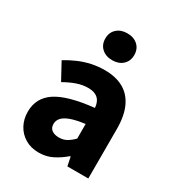

<svg xmlns="http://www.w3.org/2000/svg" viewBox="-176 -833 879 955"><g transform="rotate(30 263.5 -355.5)"><path d="M189.8 12Q144.5 12 111.2 -8Q78 -27.9 59.7 -61.8Q41.5 -95.7 41.5 -137.6Q41.5 -217.8 107.9 -261.4Q174.4 -305 321.4 -320.5Q319.9 -341.6 311.7 -357.2Q303.4 -372.9 286.5 -381.5Q269.5 -390.1 242.6 -390.1Q211.7 -390.1 179.7 -379Q147.7 -368 111.4 -347.4L59.3 -443.4Q90.8 -462.6 125 -477.4Q159.2 -492.2 195.8 -500.1Q232.4 -508 271.4 -508Q334.6 -508 378.5 -483.5Q422.3 -459 445.3 -409.3Q468.4 -359.6 468.4 -283.3V0H348.2L337.9 -50.6H333.9Q302.2 -23.2 267.1 -5.6Q232.1 12 189.8 12ZM239.2 -103.3Q264.2 -103.3 283.2 -114.1Q302.3 -124.9 321.4 -144.3V-228.2Q269 -221.3 238.7 -210Q208.4 -198.6 195.5 -183.2Q182.6 -167.8 182.6 -149Q182.6 -125.8 198.2 -114.5Q213.7 -103.3 239.2 -103.3ZM276.5 -568.7Q239.6 -568.7 216.5 -589.8Q193.4 -610.9 193.4 -645.9Q193.4 -680.7 216.5 -701.7Q239.6 -722.7 276.5 -722.7Q313.6 -722.7 336.6 -701.7Q359.6 -680.7 359.6 -645.9Q359.6 -610.9 336.6 -589.8Q313.6 -568.7 276.5 -568.7Z"/></g></svg>

Font: Source Sans 3 Variable
Style: Regular
Weight: 200
Designer: Paul D. Hunt
Foundry: Adobe Systems Incorporated
Version: Version 3.026